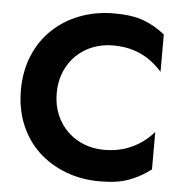

<svg xmlns="http://www.w3.org/2000/svg" viewBox="-52 -765 799 828"><g transform="rotate(5 347.5 -350.5)"><path d="M192 -350Q192 -298 210 -256Q228 -214 259 -184.5Q290 -155 330.5 -139.5Q371 -124 416 -124Q466 -124 505.5 -137Q545 -150 576 -171.5Q607 -193 630 -220V-58Q587 -25 537 -6Q487 13 410 13Q329 13 260.5 -13.5Q192 -40 142 -87.5Q92 -135 64.5 -202Q37 -269 37 -350Q37 -431 64.5 -498Q92 -565 142 -613Q192 -661 260.5 -687.5Q329 -714 410 -714Q487 -714 537 -695.5Q587 -677 630 -642V-480Q607 -507 576 -529Q545 -551 505.5 -563.5Q466 -576 416 -576Q371 -576 330.5 -560.5Q290 -545 259 -515.5Q228 -486 210 -444Q192 -402 192 -350Z"/></g></svg>

Font: Venryn Sans SemiBold
Style: Regular
Weight: 600
Designer: Owen Earl, indestructible type* (font) & Cristiano Sobral (main changes)
Version: Version 3.60;October 28, 2020;FontCreator 13.0.0.2681 64-bit